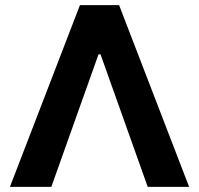

<svg xmlns="http://www.w3.org/2000/svg" viewBox="-20 -727 773 747"><path d="M443.4 -707 715.8 0H554.7L371.1 -515.6H363.3L179.7 0H18.6L291 -707Z"/></svg>

Font: Wanted Sans
Style: Bold
Weight: 700
Designer: Original Design by Kil Hyung-jin and Kang Hanbin, Wanted Lab, Inc; Hangeul from Source Han Sans by Jang Soo-young and Ka
Foundry: Wanted Lab, Inc.
Version: Version 1.000